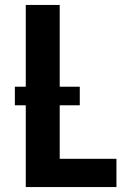

<svg xmlns="http://www.w3.org/2000/svg" viewBox="-20 -755 540 775"><path d="M84 0V-330H40V-405H84V-735H221V-405H302V-330H221V-114H450V0Z"/></svg>

Font: Iosevka Curly Heavy
Style: Regular
Weight: 900
Monospace: yes
Designer: Belleve Invis
Foundry: Belleve Invis
Version: Version 22.1.2; ttfautohint (v1.8.4)